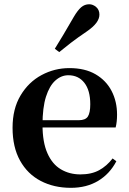

<svg xmlns="http://www.w3.org/2000/svg" viewBox="-20 -875 612 911"><path d="M316.2 16.2Q235.8 16.2 173.2 -16.5Q110.6 -49.1 75.1 -113Q39.6 -176.9 39.6 -268.8Q39.6 -358.8 77.6 -422.2Q115.5 -485.7 177.2 -518.8Q238.9 -551.9 309.4 -551.9Q383.1 -551.9 433.5 -522.5Q483.8 -493.1 509.6 -443.2Q535.4 -393.3 535.4 -330.9Q535.4 -296.1 528.7 -270.2H98.1V-304.6H353.4Q385.5 -304.6 396.9 -322.2Q408.3 -339.8 408.3 -380.4Q408.3 -446.3 380.2 -482.2Q352.1 -518 304.1 -518Q270.7 -518 242.6 -492.9Q214.6 -467.8 198.1 -416Q181.7 -364.1 181.7 -282.7Q181.7 -200.5 204.9 -148.2Q228 -95.8 268.8 -71.7Q309.5 -47.5 361.4 -47.5Q414.4 -47.5 450.9 -67.7Q487.3 -87.9 514.2 -123.2L532.1 -109.9Q500.6 -49.8 445.7 -16.8Q390.7 16.2 316.2 16.2ZM240.1 -643.7Q259.8 -675.4 280.3 -709.7Q300.9 -743.9 330 -794.7Q348.4 -826.1 365.1 -840.5Q381.8 -854.8 403.2 -854.8Q420.8 -854.8 436.3 -841.6Q451.7 -828.4 451.7 -805.7Q451.7 -786.2 437.1 -766.5Q422.5 -746.8 391.6 -725.6Q346.8 -695.3 317.1 -672.4Q287.5 -649.6 261 -627.8Z"/></svg>

Font: Noto Serif TC
Style: Regular
Weight: 200
Designer: Ryoko NISHIZUKA 西塚涼子 (kana & ideographs); Frank Grießhammer (Latin, Greek & Cyrillic); Wenlong ZHANG 张文龙 (bopomofo); San
Foundry: Adobe
Version: Version 2.001;hotconv 1.1.0;makeotfexe 2.6.0